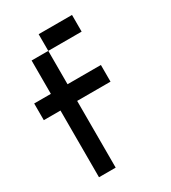

<svg xmlns="http://www.w3.org/2000/svg" viewBox="-194 -999 888 997"><g transform="rotate(-30 250.0 -500.0)"><path d="M0 -500V-600H100V-800H200V-600H400V-500H200V-100H100V-500ZM200 -800V-900H400V-800Z"/></g></svg>

Font: GalmuriMono9 Regular
Style: Regular
Weight: 400
Designer: Lee Minseo (quiple)
Version: Version 2.399;hotconv 1.1.1;makeotfexe 2.6.0 DEVELOPMENT